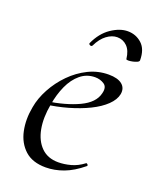

<svg xmlns="http://www.w3.org/2000/svg" viewBox="-116 -645 584 725"><g transform="rotate(20 176.5 -282.5)"><path d="M155.2 12Q102 12 71.5 -15.8Q41 -43.6 31.5 -88.6Q22 -133.6 31.8 -185Q38.2 -222.4 58.8 -260.5Q79.4 -298.6 110.2 -329.9Q141 -361.2 179.2 -380.1Q217.4 -399 260.4 -399Q296.6 -399 314.3 -384.6Q332 -370.2 327.6 -345Q323 -321.4 300.2 -299.4Q277.4 -277.4 241.1 -259.6Q204.8 -241.8 160.3 -229.1Q115.8 -216.4 68.2 -210.6L70.2 -223.6Q146.8 -234.6 199.2 -259.3Q251.6 -284 261 -324Q268.2 -350.8 252.1 -361.4Q236 -372 215.6 -372Q182.2 -372 156.9 -351.1Q131.6 -330.2 115.7 -295.2Q99.8 -260.2 92.8 -218Q82.4 -162.2 90.6 -118.2Q98.8 -74.2 124.8 -48.3Q150.8 -22.4 193.4 -22.4Q217.2 -22.4 243.3 -29.4Q269.4 -36.4 293.8 -55Q296.6 -57 300.1 -53Q303.6 -49 300.8 -46.2Q262.8 -14.8 226.7 -1.4Q190.6 12 155.2 12ZM302.4 -477Q298.6 -510.2 282.1 -526.4Q265.6 -542.6 242.4 -542.6Q221.4 -542.6 200.5 -527.1Q179.6 -511.6 165 -481Q161.8 -476 156 -478.6Q150.2 -481.2 151.2 -485.6Q171.8 -531 206.1 -554.2Q240.4 -577.4 272 -577.4Q305 -577.4 328.8 -555.8Q352.6 -534.2 352.6 -490Q352.6 -485 344.9 -481.5Q337.2 -478 327.5 -476Q317.8 -474 310.1 -474Q302.4 -474 302.4 -477Z"/></g></svg>

Font: Cormorant Light
Style: Italic
Weight: 300
Italic angle: -10°
Designer: Christian Thalmann (Catharsis Fonts)
Foundry: Catharsis Fonts
Version: Version 4.000